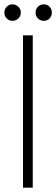

<svg xmlns="http://www.w3.org/2000/svg" viewBox="-24 -865 259 885"><path d="M82 0V-702H127V0ZM34 -769Q18 -769 7 -780Q-4 -791 -4 -807Q-4 -823 7 -834Q18 -845 34 -845Q49 -845 60.5 -834Q72 -823 72 -807Q72 -791 60.5 -780Q49 -769 34 -769ZM204.5 -780Q194 -769 178 -769Q162 -769 151 -780Q140 -791 140 -807Q140 -823 151 -834Q162 -845 178 -845Q194 -845 204.5 -834Q215 -823 215 -807Q215 -791 204.5 -780Z"/></svg>

Font: Poppins ExtraLight
Style: Regular
Weight: 275
Designer: Ninad Kale (Devanagari), Jonny Pinhorn (Latin)
Foundry: Indian Type Foundry
Version: Version 3.200;PS 1.000;hotconv 16.6.54;makeotf.lib2.5.65590